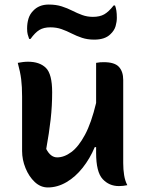

<svg xmlns="http://www.w3.org/2000/svg" viewBox="-20 -813 640 843"><path d="M103 -542Q154 -542 181.5 -515Q209 -488 209 -408Q209 -348 202.5 -289.5Q196 -231 183 -159Q202 -122 231 -122Q262 -122 293.5 -145.5Q325 -169 353 -221Q381 -273 402 -361V-537Q413 -539 419.5 -539.5Q426 -540 436 -540Q483 -540 502 -519.5Q521 -499 521 -462V-97Q521 -69 525 -44Q529 -19 539 0Q530 2 520.5 3Q511 4 502 4Q459 4 430.5 -27Q402 -58 402 -142V-167H396Q375 -117 343 -76.5Q311 -36 271.5 -13Q232 10 190 10Q158 10 132.5 -14Q107 -38 92 -75Q77 -112 77 -150V-389Q77 -433 73 -465Q69 -497 58 -537Q69 -539 80 -540.5Q91 -542 103 -542ZM388 -739Q418 -739 437.5 -750Q457 -761 479 -789H485Q489 -779 491 -766Q493 -753 493 -735Q493 -717 487.5 -698Q482 -679 465 -663Q441 -639 394 -639Q364 -639 340 -647Q316 -655 294.5 -666Q273 -677 250.5 -685Q228 -693 201 -693Q172 -693 153 -681.5Q134 -670 114 -642H108Q104 -653 101.5 -662.5Q99 -672 99 -688Q99 -711 105 -731Q111 -751 126 -766Q138 -779 155 -786Q172 -793 194 -793Q226 -793 251 -785Q276 -777 297.5 -766Q319 -755 341 -747Q363 -739 388 -739Z"/></svg>

Font: Recursive Mn Csl St SmB
Style: Regular
Weight: 600
Monospace: yes
Version: Version 1.079;hotconv 1.0.112;makeotfexe 2.5.65598; ttfautoh